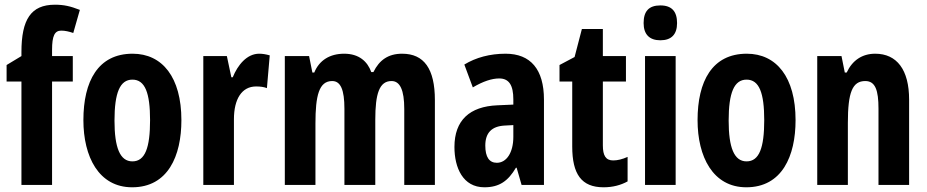

<svg xmlns="http://www.w3.org/2000/svg" viewBox="-20 -785 3934 815"><path d="M289 -439V-547H201V-573C201 -633 212 -655 240 -655C257 -655 273 -651 291 -645L319 -743C278 -759 251 -765 213 -765C111 -765 71 -702 71 -564V-547L8 -509V-439H71V0H201V-439Z M750 -275C750 -457 669 -557 543 -557C396 -557 334 -440 334 -275C334 -120 399 10 541 10C693 10 750 -123 750 -275ZM466 -273C466 -391 489 -447 542 -447C596 -447 617 -390 617 -275C617 -158 596 -100 542 -100C489 -100 466 -159 466 -273Z M1080 -557C1028 -557 989 -509 968 -457H962L943 -547H843V0H973V-279C973 -364 1006 -418 1067 -418C1085 -418 1100 -416 1113 -411L1125 -550C1107 -555 1094 -557 1080 -557Z M1687 -557C1628 -557 1590 -530 1565 -479H1556C1540 -524 1504 -557 1441 -557C1380 -557 1335 -529 1314 -477H1306L1292 -547H1189V0H1319V-261C1319 -379 1334 -441 1390 -441C1426 -441 1442 -404 1442 -323V0H1573V-277C1573 -387 1590 -441 1642 -441C1678 -441 1696 -403 1696 -322V0H1826V-360C1826 -493 1780 -557 1687 -557Z M2126 -557C2060 -557 2000 -541 1951 -511L1987 -414C2031 -440 2068 -452 2099 -452C2141 -452 2159 -423 2159 -363V-341L2091 -338C1974 -333 1909 -275 1909 -161C1909 -73 1945 10 2036 10C2100 10 2137 -17 2170 -73H2173L2194 0H2289V-362C2289 -491 2232 -557 2126 -557ZM2122 -252 2159 -254V-204C2159 -137 2130 -94 2089 -94C2057 -94 2040 -118 2040 -167C2040 -221 2067 -249 2122 -252Z M2583 -104C2551 -104 2539 -125 2539 -168V-439H2637V-547H2539V-662H2450L2419 -543L2355 -509V-439H2409V-163C2409 -46 2448 10 2542 10C2581 10 2615 1 2644 -15V-119C2622 -109 2601 -104 2583 -104Z M2783 -762C2734 -762 2712 -737 2712 -687C2712 -639 2737 -614 2783 -614C2830 -614 2854 -639 2854 -687C2854 -736 2832 -762 2783 -762ZM2848 -547H2718V0H2848Z M3357 -275C3357 -457 3276 -557 3150 -557C3003 -557 2941 -440 2941 -275C2941 -120 3006 10 3148 10C3300 10 3357 -123 3357 -275ZM3073 -273C3073 -391 3096 -447 3149 -447C3203 -447 3224 -390 3224 -275C3224 -158 3203 -100 3149 -100C3096 -100 3073 -159 3073 -273Z M3695 -557C3640 -557 3598 -529 3574 -477H3566L3552 -547H3449V0H3579V-263C3579 -393 3598 -441 3653 -441C3696 -441 3709 -401 3709 -324V0H3839V-362C3839 -489 3787 -557 3695 -557Z"/></svg>

Font: Noto Sans Ethiopic ExtraCondensed
Style: Bold
Weight: 700
Width: 2
Designer: Monotype Design Team
Foundry: Monotype Imaging Inc.
Version: Version 2.102